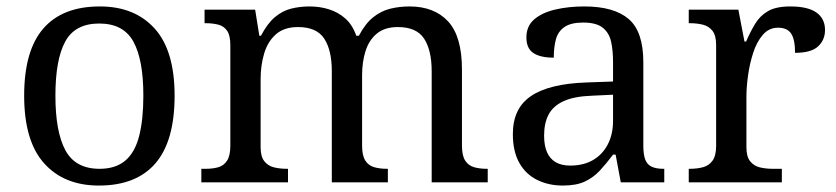

<svg xmlns="http://www.w3.org/2000/svg" viewBox="-20 -566 2596 596"><path d="M287 10Q179 10 117 -59Q55 -128 55 -269Q55 -409 114.5 -477.5Q174 -546 290 -546Q398 -546 460 -477.5Q522 -409 522 -269Q522 -128 462.5 -59Q403 10 287 10ZM289 -42Q339 -42 369 -67.5Q399 -93 412 -144Q425 -195 425 -269Q425 -381 394 -437Q363 -493 288 -493Q213 -493 182.5 -437Q152 -381 152 -269Q152 -157 183 -99.5Q214 -42 289 -42Z M605 0V-42H618Q641 -42 658 -47Q675 -52 685 -67.5Q695 -83 695 -114V-426Q695 -456 685 -470.5Q675 -485 657.5 -489.5Q640 -494 618 -494H615V-536H772L785 -455H790Q810 -493 833 -512.5Q856 -532 883 -539Q910 -546 941 -546Q973 -546 1001.5 -537Q1030 -528 1052 -508.5Q1074 -489 1086 -455H1094Q1114 -493 1138.5 -512.5Q1163 -532 1191.5 -539Q1220 -546 1251 -546Q1328 -546 1371 -499.5Q1414 -453 1414 -350V-114Q1414 -83 1424 -67.5Q1434 -52 1451.5 -47Q1469 -42 1491 -42H1494V0H1320V-345Q1320 -410 1296.5 -446Q1273 -482 1215 -482Q1174 -482 1149.5 -461.5Q1125 -441 1114.5 -407Q1104 -373 1104 -333V-114Q1104 -83 1114 -67.5Q1124 -52 1141.5 -47Q1159 -42 1181 -42H1184V0H1010V-345Q1010 -410 986.5 -446Q963 -482 905 -482Q862 -482 836.5 -459.5Q811 -437 800 -400Q789 -363 789 -320V-109Q789 -80 800.5 -65.5Q812 -51 830.5 -46.5Q849 -42 871 -42H874V0Z M1727 10Q1683 10 1647.5 -7.5Q1612 -25 1592 -60.5Q1572 -96 1572 -150Q1572 -230 1628.5 -268Q1685 -306 1800 -310L1883 -313V-373Q1883 -409 1877 -436.5Q1871 -464 1851 -480Q1831 -496 1790 -496Q1752 -496 1732 -482Q1712 -468 1705.5 -443.5Q1699 -419 1699 -387Q1657 -387 1635.5 -401.5Q1614 -416 1614 -450Q1614 -485 1638.5 -506Q1663 -527 1704 -536.5Q1745 -546 1794 -546Q1886 -546 1931.5 -507Q1977 -468 1977 -373V-114Q1977 -86 1983 -70.5Q1989 -55 2003 -48.5Q2017 -42 2039 -42H2042V0H1907L1891 -86H1883Q1862 -58 1842 -36.5Q1822 -15 1795.5 -2.5Q1769 10 1727 10ZM1750 -52Q1791 -52 1820.5 -69Q1850 -86 1866.5 -117.5Q1883 -149 1883 -191V-272L1819 -269Q1762 -267 1729.5 -252Q1697 -237 1683 -210.5Q1669 -184 1669 -145Q1669 -114 1678 -93.5Q1687 -73 1705 -62.5Q1723 -52 1750 -52Z M2118 0V-42H2121Q2144 -42 2162.5 -47Q2181 -52 2192 -67.5Q2203 -83 2203 -114V-426Q2203 -456 2191.5 -470.5Q2180 -485 2161.5 -489.5Q2143 -494 2121 -494H2118V-536H2272L2291 -437H2296Q2309 -467 2324 -492Q2339 -517 2364 -531.5Q2389 -546 2433 -546Q2488 -546 2514.5 -527Q2541 -508 2541 -473Q2541 -442 2519.5 -422Q2498 -402 2448 -402Q2448 -443 2436 -461.5Q2424 -480 2395 -480Q2367 -480 2348 -458Q2329 -436 2318 -402Q2307 -368 2302 -331.5Q2297 -295 2297 -266V-109Q2297 -80 2308.5 -65.5Q2320 -51 2338.5 -46.5Q2357 -42 2379 -42H2407V0Z"/></svg>

Font: Noto Serif Gujarati
Style: Regular
Weight: 400
Designer: Universal Thirst, Indian Type Foundry and the Monotype Design Team
Foundry: Monotype Imaging Inc.
Version: Version 2.102